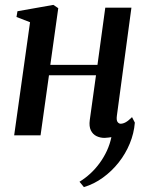

<svg xmlns="http://www.w3.org/2000/svg" viewBox="-20 -554 602 786"><path d="M458.5 -80.5Q456 -62 461.2 -54.8Q466.5 -47.5 474 -47.5Q483.5 -47.5 494.5 -53.5Q505.5 -59.5 520.5 -74.5L532 -52Q528.5 -8 511.2 33.8Q494 75.5 465.8 111.2Q437.5 147 401.2 173.2Q365 199.5 323.5 212L305.5 190Q328.5 176 349.8 156.5Q371 137 388.2 113.2Q405.5 89.5 417.8 62.8Q430 36 436 7.5Q432.5 8 423.5 9.2Q414.5 10.5 408 10.5Q390 10.5 375 3.2Q360 -4 352 -20.2Q344 -36.5 347.5 -62.5L373 -246H180.5L146 0H38L103 -463L47.5 -484.5L51.5 -508L198.5 -534L218.5 -520.5L186 -288.5H379L411 -522.5H518Z"/></svg>

Font: Merriweather 96pt Medium
Style: Italic
Weight: 500
Italic angle: -7.8°
Version: Version 2.101